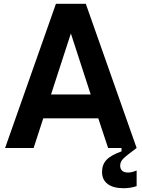

<svg xmlns="http://www.w3.org/2000/svg" viewBox="-20 -783 750 1016"><path d="M158 0H7L276 -763H434L703 0H552L500 -157H209ZM355 -606 250 -283H460ZM520 127Q520 88 543.5 63Q567 38 623 18V0H703Q649 40 632.5 56.5Q616 73 616 93Q616 111 626.5 120.5Q637 130 658 130Q678 130 703 119V202Q670 213 634 213Q579 213 549.5 190.5Q520 168 520 127Z"/></svg>

Font: Open Sauce One
Style: Bold
Weight: 700
Designer: Alfredo Marco Pradil
Foundry: Creative Sauce Fz LLC
Version: Version 1.477